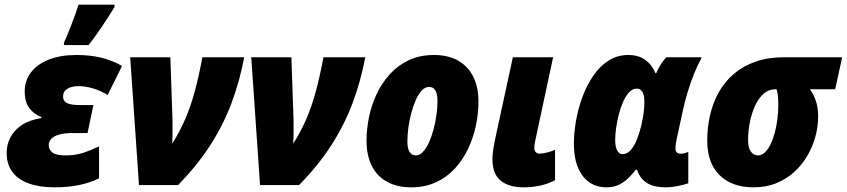

<svg xmlns="http://www.w3.org/2000/svg" viewBox="-20 -801 3665 831"><path d="M216.8 9.8Q151.9 9.8 105.2 -6.8Q58.6 -23.4 33.7 -56.6Q8.8 -89.8 8.8 -139.2Q8.8 -174.8 24.7 -205.8Q40.5 -236.8 73.7 -259.3Q106.9 -281.7 159.2 -290V-294.4Q127 -306.6 106.9 -333Q86.9 -359.4 86.9 -405.3Q86.9 -451.7 113.8 -487.3Q140.6 -522.9 190.9 -543Q241.2 -563 311 -563Q369.6 -563 417.5 -551.5Q465.3 -540 508.3 -515.6L445.8 -389.6Q417 -408.2 383.1 -418.2Q349.1 -428.2 322.3 -428.2Q289.6 -428.2 271.2 -416.7Q252.9 -405.3 252.9 -382.3Q252.9 -363.8 269.5 -355Q286.1 -346.2 327.1 -346.2H384.3L358.9 -225.1H290.5Q260.7 -225.1 238.3 -219.2Q215.8 -213.4 203.4 -201.7Q190.9 -189.9 190.9 -171.9Q190.9 -153.8 206.5 -141.1Q222.2 -128.4 264.6 -128.4Q306.6 -128.4 341.3 -139.9Q376 -151.4 408.7 -167.5V-29.3Q370.1 -9.8 321.8 0Q273.4 9.8 216.8 9.8ZM256.3 -606 257.8 -619.1Q264.6 -632.8 273.2 -654.1Q281.7 -675.3 291 -699.2Q300.3 -723.1 307.9 -744.6Q315.4 -766.1 319.8 -780.8H476.1L475.1 -769.5Q463.4 -751 450.2 -730.2Q437 -709.5 422.9 -688.5Q408.7 -667.5 393.8 -646.5Q378.9 -625.5 363.3 -606Z M581.5 0 543.5 -553.2H717.3L726.6 -281.7Q727.1 -255.9 726.8 -230.2Q726.6 -204.6 725.1 -179.2Q757.8 -230.5 781.2 -284.4Q804.7 -338.4 822.5 -403.8Q840.3 -469.2 856 -553.2H1037.1Q1017.6 -449.7 982.2 -355.2Q946.8 -260.7 890.1 -172.6Q833.5 -84.5 750.5 0Z M1105.5 0 1067.4 -553.2H1241.2L1250.5 -281.7Q1251 -255.9 1250.7 -230.2Q1250.5 -204.6 1249 -179.2Q1281.7 -230.5 1305.2 -284.4Q1328.6 -338.4 1346.4 -403.8Q1364.3 -469.2 1379.9 -553.2H1561Q1541.5 -449.7 1506.1 -355.2Q1470.7 -260.7 1414.1 -172.6Q1357.4 -84.5 1274.4 0Z M1760.3 9.8Q1698.7 9.8 1655.3 -14.2Q1611.8 -38.1 1589.1 -83.3Q1566.4 -128.4 1566.4 -192.4Q1566.4 -242.2 1577.1 -294.4Q1587.9 -346.7 1610.6 -394.8Q1633.3 -442.9 1668 -480.7Q1702.6 -518.6 1750 -540.8Q1797.4 -563 1858.4 -563Q1919.4 -563 1962.4 -538.8Q2005.4 -514.6 2028.1 -469.5Q2050.8 -424.3 2050.8 -361.3Q2050.8 -309.6 2039.6 -256.8Q2028.3 -204.1 2005.6 -156.2Q1982.9 -108.4 1948.2 -71Q1913.6 -33.7 1866.7 -12Q1819.8 9.8 1760.3 9.8ZM1780.3 -128.4Q1796.4 -128.4 1810.5 -143.6Q1824.7 -158.7 1836.4 -184.1Q1848.1 -209.5 1856.4 -240.5Q1864.7 -271.5 1869.1 -303.7Q1873.5 -335.9 1873.5 -364.3Q1873.5 -384.3 1869.4 -397.7Q1865.2 -411.1 1857.2 -418Q1849.1 -424.8 1836.9 -424.8Q1820.3 -424.8 1805.9 -409.7Q1791.5 -394.5 1780 -369.1Q1768.6 -343.8 1760.3 -312.7Q1752 -281.7 1747.6 -249.5Q1743.2 -217.3 1743.2 -188.5Q1743.2 -159.2 1752.4 -143.8Q1761.7 -128.4 1780.3 -128.4Z M2247.6 9.8Q2182.6 9.8 2147 -19Q2111.3 -47.9 2111.3 -113.3Q2111.3 -129.4 2114.5 -151.4Q2117.7 -173.3 2121.6 -192.4L2199.7 -553.2H2374L2296.9 -193.4Q2294.9 -183.6 2293.7 -175.8Q2292.5 -168 2292.5 -160.2Q2292.5 -149.9 2298.3 -143.1Q2304.2 -136.2 2315.4 -136.2Q2328.1 -136.2 2346.7 -140.6Q2365.2 -145 2382.3 -152.8V-21Q2353 -5.4 2318.4 2.2Q2283.7 9.8 2247.6 9.8Z M2605.5 9.8Q2539.1 9.8 2501.5 -40.3Q2463.9 -90.3 2463.9 -178.7Q2463.9 -225.1 2472.9 -277.6Q2481.9 -330.1 2500.5 -380.4Q2519 -430.7 2547.1 -472.2Q2575.2 -513.7 2613.3 -538.3Q2651.4 -563 2699.2 -563Q2743.2 -563 2772.5 -542Q2801.8 -521 2816.9 -484.4H2820.3Q2825.7 -497.1 2832.8 -509.8Q2839.8 -522.5 2847.9 -533.7Q2856 -544.9 2864.3 -553.2H3017.6Q3000 -521 2984.6 -483.2Q2969.2 -445.3 2957.3 -406Q2945.3 -366.7 2937 -329.1L2909.7 -203.6Q2907.2 -192.4 2905.3 -180.2Q2903.3 -168 2903.3 -160.2Q2903.3 -146 2909.9 -140.9Q2916.5 -135.7 2927.2 -135.7Q2933.6 -135.7 2942.4 -137.9Q2951.2 -140.1 2959 -144V-7.8Q2940.9 -1.5 2913.1 4.2Q2885.3 9.8 2861.8 9.8Q2821.3 9.8 2795.9 -1Q2770.5 -11.7 2756.8 -29.3Q2743.2 -46.9 2737.3 -66.4H2731.4Q2717.3 -47.4 2699.2 -29.8Q2681.2 -12.2 2658.4 -1.2Q2635.7 9.8 2605.5 9.8ZM2674.3 -133.8Q2694.8 -133.8 2710.4 -152.1Q2726.1 -170.4 2737.1 -198.5Q2748 -226.6 2754.9 -254.9Q2763.2 -290.5 2766.1 -315.4Q2769 -340.3 2769 -359.4Q2769 -389.6 2760.3 -403.6Q2751.5 -417.5 2735.8 -417.5Q2717.8 -417.5 2703.1 -401.9Q2688.5 -386.2 2677.2 -361.1Q2666 -335.9 2658.4 -306.2Q2650.9 -276.4 2646.7 -247.6Q2642.6 -218.8 2642.6 -196.8Q2642.6 -165.5 2651.1 -149.7Q2659.7 -133.8 2674.3 -133.8Z M3241.2 9.8Q3148.4 9.8 3094.7 -42.7Q3041 -95.2 3041 -192.4Q3041 -250 3053.5 -303.7Q3065.9 -357.4 3091.6 -402.8Q3117.2 -448.2 3157 -481.9Q3196.8 -515.6 3250.7 -534.4Q3304.7 -553.2 3373.5 -553.2H3625L3594.7 -414.6H3485.4Q3501 -393.6 3511 -364.7Q3521 -335.9 3521 -296.4Q3521 -254.4 3509.5 -211.2Q3498 -168 3475.3 -128.4Q3452.6 -88.9 3418.9 -57.9Q3385.3 -26.9 3340.8 -8.5Q3296.4 9.8 3241.2 9.8ZM3260.3 -128.4Q3276.9 -128.4 3290.5 -141.4Q3304.2 -154.3 3314.9 -176.3Q3325.7 -198.2 3333.3 -226.6Q3340.8 -254.9 3344.7 -285.9Q3348.6 -316.9 3348.6 -347.2Q3348.6 -371.1 3346.7 -387.2Q3344.7 -403.3 3341.3 -414.6H3335Q3307.1 -414.6 3285.2 -395.3Q3263.2 -376 3248.3 -343.8Q3233.4 -311.5 3225.6 -272.7Q3217.8 -233.9 3217.8 -195.3Q3217.8 -160.2 3230.2 -144.3Q3242.7 -128.4 3260.3 -128.4Z"/></svg>

Font: Open Sans SemiCondensed ExtraBold
Style: Italic
Weight: 800
Width: 4
Italic angle: -12°
Designer: Monotype Design Team
Foundry: Monotype Imaging Inc.
Version: Version 3.003